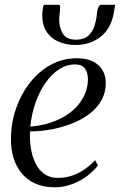

<svg xmlns="http://www.w3.org/2000/svg" viewBox="-20 -767 497 796"><path d="M386 -81Q369.5 -59 342 -38Q314.5 -17 279.5 -3.8Q244.5 9.5 206 9.5Q161.5 9.5 127.5 -5.5Q93.5 -20.5 70.8 -47.5Q48 -74.5 36.5 -111Q25 -147.5 25.5 -191Q25.5 -256 46 -315.8Q66.5 -375.5 103.2 -423Q140 -470.5 189.8 -498Q239.5 -525.5 299.5 -525.5Q338 -525.5 364.2 -512.8Q390.5 -500 404.5 -477Q418.5 -454 418.5 -422.5Q418.5 -384 401.5 -352.8Q384.5 -321.5 354.5 -297.8Q324.5 -274 284.8 -257.5Q245 -241 199.2 -231.8Q153.5 -222.5 104.5 -222Q102.5 -187 108 -152.8Q113.5 -118.5 127 -90.5Q140.5 -62.5 163.5 -46Q186.5 -29.5 220 -29.5Q249 -29.5 275.5 -37.8Q302 -46 327 -62.5Q352 -79 374.5 -103ZM291.5 -500Q256.5 -500 225.2 -479.8Q194 -459.5 169 -424Q144 -388.5 127.5 -342Q111 -295.5 105.5 -242Q152 -246 189.8 -258.5Q227.5 -271 256.5 -290.2Q285.5 -309.5 305 -333.2Q324.5 -357 334.5 -383.8Q344.5 -410.5 344.5 -438Q344.5 -466 332 -483Q319.5 -500 291.5 -500ZM222 -747Q228 -747 229 -741Q230 -735 229 -726.5Q228.5 -719 227.2 -709Q226 -699 225.5 -691.5Q224 -657 239 -629.8Q254 -602.5 295.5 -602.5Q327.5 -602.5 345.5 -618.5Q363.5 -634.5 371.8 -660Q380 -685.5 382.5 -715Q383.5 -726.5 387.8 -736.8Q392 -747 400 -747H457Q456.5 -743.5 456 -737.8Q455.5 -732 452 -715.5Q441 -649 397.5 -614.8Q354 -580.5 293.5 -580.5Q254 -580.5 221.8 -594.8Q189.5 -609 171.2 -638.5Q153 -668 155.5 -714Q156 -722 157.5 -730.8Q159 -739.5 161.5 -747Z"/></svg>

Font: Merriweather 120pt Light
Style: Italic
Weight: 300
Italic angle: -7.8°
Version: Version 2.101